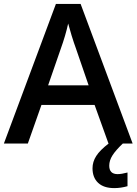

<svg xmlns="http://www.w3.org/2000/svg" viewBox="-20 -737 701 986"><path d="M661.1 0H537.1L465.8 -198.2H192.9L123 0H0L267.1 -716.8H394ZM227.1 -298.8H435.1L368.2 -493.2Q360.8 -512.7 347.7 -554.7Q335 -596.7 330.1 -616.2Q316.4 -553.7 291.5 -484.9ZM541 113.8Q541 157.2 584 157.2Q604 157.2 634.8 148.9V219.2Q600.1 229 566.9 229Q512.7 229 483.9 201.9Q455.1 174.8 455.1 127Q455.1 94.2 474.1 64.2Q493.2 34.2 538.1 0H610.8Q574.7 34.2 557.9 60.5Q541 86.9 541 113.8Z"/></svg>

Font: Open Sans
Style: SemiBold
Weight: 600
Foundry: Ascender Corporation
Version: Version 1.10